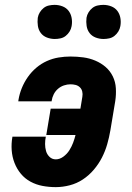

<svg xmlns="http://www.w3.org/2000/svg" viewBox="-20 -760 540 788"><path d="M209 8Q181 8 154.5 3Q128 -2 105 -14.5Q82 -27 65.5 -47Q49 -67 39.5 -91.5Q30 -116 28 -143.5Q26 -171 31 -199H168Q165 -184 165 -169Q165 -154 169 -140Q173 -126 183.5 -116Q194 -106 209 -106Q225 -106 240 -117Q255 -128 264.5 -143Q274 -158 280 -174Q286 -190 290 -206H170L188 -314H310L318 -363Q320 -374 317.5 -384.5Q315 -395 307.5 -402Q300 -409 290 -411.5Q280 -414 269 -414Q256 -414 242.5 -409.5Q229 -405 218 -395.5Q207 -386 200.5 -373Q194 -360 192 -346V-344H55L56 -351Q60 -375 69.5 -398.5Q79 -422 94 -443.5Q109 -465 129 -482Q149 -499 172.5 -509.5Q196 -520 220.5 -524Q245 -528 269 -528Q296 -528 322 -524.5Q348 -521 371.5 -511Q395 -501 413.5 -485Q432 -469 443 -446.5Q454 -424 455.5 -397.5Q457 -371 453 -345L433 -225Q428 -196 420 -168Q412 -140 398.5 -113.5Q385 -87 365 -63.5Q345 -40 320 -23.5Q295 -7 266 0.5Q237 8 209 8ZM405 -600Q388 -600 372.5 -606Q357 -612 347.5 -624.5Q338 -637 335.5 -653.5Q333 -670 335 -687Q337 -699 343.5 -709.5Q350 -720 359.5 -727.5Q369 -735 381 -737.5Q393 -740 404 -740Q421 -740 436.5 -734Q452 -728 461.5 -715.5Q471 -703 474 -686.5Q477 -670 474 -653Q472 -641 465.5 -630.5Q459 -620 449.5 -612.5Q440 -605 428 -602.5Q416 -600 405 -600ZM205 -600Q188 -600 172.5 -606Q157 -612 147.5 -624.5Q138 -637 135.5 -653.5Q133 -670 135 -687Q137 -699 143.5 -709.5Q150 -720 159.5 -727.5Q169 -735 181 -737.5Q193 -740 204 -740Q221 -740 236.5 -734Q252 -728 261.5 -715.5Q271 -703 274 -686.5Q277 -670 274 -653Q272 -641 265.5 -630.5Q259 -620 249.5 -612.5Q240 -605 228 -602.5Q216 -600 205 -600Z"/></svg>

Font: Iosevka SS18 Heavy
Style: Italic
Weight: 900
Italic angle: -9°
Monospace: yes
Designer: Belleve Invis
Foundry: Belleve Invis
Version: Version 25.1.1; ttfautohint (v1.8.4)